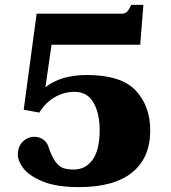

<svg xmlns="http://www.w3.org/2000/svg" viewBox="-20 -756 700 786"><path d="M53 -121Q53 -157 73.5 -176.5Q94 -196 121 -196Q140 -196 156 -185.5Q172 -175 178 -156Q192 -114 207.5 -93.5Q223 -73 240 -67.5Q257 -62 283 -62Q330 -62 359 -102Q388 -142 388 -224Q388 -291 363 -335.5Q338 -380 285 -380Q241 -380 203 -357.5Q165 -335 141 -295L77 -307L130 -700H480Q493 -700 501.5 -709.5Q510 -719 517 -736H567L554 -573H191L166 -399Q230 -449 335 -449Q476 -449 535.5 -385.5Q595 -322 595 -222Q595 -110 521 -50Q447 10 303 10Q210 10 154 -13.5Q98 -37 75.5 -67.5Q53 -98 53 -121Z"/></svg>

Font: Taviraj Black
Style: Regular
Weight: 900
Designer: Katatrad Team
Foundry: CadsonDemak
Version: Version 1.030